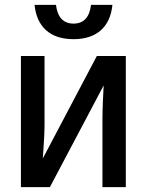

<svg xmlns="http://www.w3.org/2000/svg" viewBox="-20 -769 603 789"><path d="M282 -608C378 -608 433 -659 442 -749H354C348 -699 325 -672 282 -672C240 -672 216 -699 210 -749H122C131 -659 186 -608 282 -608ZM66 0H185L406 -418C404 -382 401 -321 401 -279V0H497V-539H378L156 -118C158 -152 163 -214 163 -252V-539H66Z"/></svg>

Font: Noto Sans Mono SemiCondensed Medium
Style: Regular
Weight: 500
Width: 4
Designer: Monotype Design Team
Foundry: Monotype Imaging Inc.
Version: Version 2.014